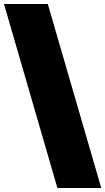

<svg xmlns="http://www.w3.org/2000/svg" viewBox="-20 -828 530 968"><path d="M269.5 120 0 -808H221L490.5 120Z"/></svg>

Font: Encode Sans SemiExpanded SemiExpanded Black
Style: Regular
Weight: 900
Width: 6
Designer: Multiple Designers
Foundry: Impallari Type
Version: Version 3.000; ttfautohint (v1.8.3) -l 8 -r 50 -G 200 -x 14 